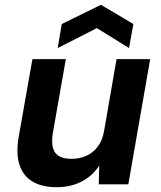

<svg xmlns="http://www.w3.org/2000/svg" viewBox="-20 -767 668 799"><path d="M216 12Q154 12 114.5 -12Q75 -36 60.5 -83Q46 -130 58 -199L115 -521H254L200 -214Q191 -158 209.5 -132Q228 -106 278 -106Q311 -106 339 -118.5Q367 -131 386.5 -156.5Q406 -182 413 -221L465 -521H605L514 0H391L393 -78Q366 -36 320.5 -12Q275 12 216 12ZM220 -567 237 -667 400 -747 535 -667 517 -567 383 -650Z"/></svg>

Font: DM Sans 10pt ExtraBold
Style: Italic
Weight: 800
Italic angle: -10°
Version: Version 4.004;gftools[0.9.30]